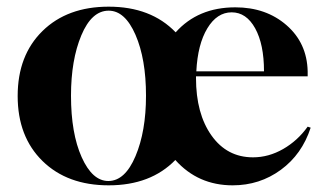

<svg xmlns="http://www.w3.org/2000/svg" viewBox="-20 -544 976 576"><path d="M306 12Q182 12 107.5 -61Q33 -134 33 -256Q33 -378 107.5 -451Q182 -524 306 -524Q433 -524 507 -447Q574 -522 686 -522Q778 -522 839.5 -468.5Q901 -415 903 -330V-315H568V-310Q568 -203 614.5 -137.5Q661 -72 739 -72Q786 -72 829.5 -97Q873 -122 903 -164L912 -161Q886 -81 822.5 -34.5Q759 12 678 12Q574 12 506 -64Q432 12 306 12ZM305 -1Q355 -1 386.5 -75.5Q418 -150 418 -257Q418 -367 386.5 -439.5Q355 -512 306 -512Q255 -512 224 -438Q193 -364 193 -257Q193 -144 225 -72.5Q257 -1 305 -1ZM569 -330H772Q772 -411 745.5 -459Q719 -507 675 -507Q631 -507 602 -459Q573 -411 569 -330Z"/></svg>

Font: Gloock
Style: Regular
Weight: 400
Designer: Duarte Pinto
Foundry: Duarte Pinto
Version: Version 1.000